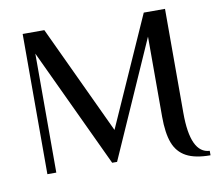

<svg xmlns="http://www.w3.org/2000/svg" viewBox="-78 -752 1014 890"><g transform="rotate(-10 429.0 -307.5)"><path d="M653 -170V-547L411 0H388L125 -560V0H83V-660H185L425 -148L653 -660H753V-170Q753 20 843 24V45Q771 45 729.5 22.5Q688 0 670.5 -46.5Q653 -93 653 -170Z"/></g></svg>

Font: El Messiri Medium
Style: Regular
Weight: 500
Designer: Mohamed Gaber
Foundry: Kief Type Foundry
Version: Version 2.007